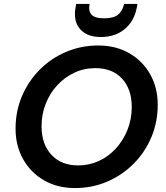

<svg xmlns="http://www.w3.org/2000/svg" viewBox="-20 -943 844 975"><path d="M361 12Q272 12 204 -27Q136 -66 97.5 -134.5Q59 -203 59 -290Q59 -378 91.5 -454.5Q124 -531 181.5 -589Q239 -647 315.5 -679.5Q392 -712 479 -712Q568 -712 636 -673Q704 -634 742.5 -566Q781 -498 781 -411Q781 -323 748.5 -246Q716 -169 658 -111Q600 -53 524 -20.5Q448 12 361 12ZM377 -103Q433 -103 482 -125.5Q531 -148 568.5 -189Q606 -230 627.5 -284Q649 -338 649 -400Q649 -490 600 -543.5Q551 -597 464 -597Q407 -597 358 -574Q309 -551 271.5 -511Q234 -471 212.5 -417Q191 -363 191 -301Q191 -211 241 -157Q291 -103 377 -103ZM492 -755Q421 -755 386 -796Q351 -837 364 -906L367 -923H435Q428 -888 444.5 -869Q461 -850 509 -850Q557 -850 580 -869Q603 -888 610 -923H678L675 -906Q662 -836 613.5 -795.5Q565 -755 492 -755Z"/></svg>

Font: DeepMind Sans
Style: Bold Italic
Weight: 700
Italic angle: -10°
Designer: Jonny Pinhorn / Modifications: Colophon Foundry
Foundry: Colophon Foundry
Version: Version 1.002; ttfautohint (v1.8.2)